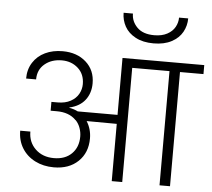

<svg xmlns="http://www.w3.org/2000/svg" viewBox="-64 -1079 1267 1149"><g transform="rotate(5 570.0 -505.0)"><path d="M1140 -686H999V0H936V-686H712V0H649V-344L468 -345Q497 -299 497 -243Q497 -157 442 -104.5Q387 -52 296 -52Q233 -52 183 -77.5Q133 -103 105 -148.5Q77 -194 77 -253H138Q138 -189 181 -148Q224 -107 292 -107Q359 -107 398.5 -146Q438 -185 438 -249Q438 -275 429 -300.5Q420 -326 402 -345H400L399 -347Q358 -388 285 -388H248V-441H285Q331 -441 363 -458.5Q395 -476 410.5 -504Q426 -532 426 -563Q426 -623 386.5 -658.5Q347 -694 289 -694Q227 -694 186 -659.5Q145 -625 145 -567H85Q85 -622 111.5 -663.5Q138 -705 184 -727Q230 -749 289 -749Q375 -749 429.5 -700.5Q484 -652 484 -573Q484 -514 452 -472.5Q420 -431 358 -417V-415Q387 -410 410 -398H649V-740H1140ZM1020 -1010Q1020 -966 999 -928Q978 -890 934 -866.5Q890 -843 826 -843Q762 -843 718 -866.5Q674 -890 653 -928Q632 -966 632 -1010H688Q688 -963 723 -927.5Q758 -892 826 -892Q872 -892 903.5 -909Q935 -926 950 -953Q965 -980 965 -1010Z"/></g></svg>

Font: A Bank Premium Light
Style: Regular
Weight: 300
Designer: Ninad Kale (Devanagari), Jonny Pinhorn (Latin), Htun Naung (Myanmar)
Foundry: Indian Type Foundry
Version: 4.004